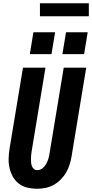

<svg xmlns="http://www.w3.org/2000/svg" viewBox="-20 -1150 565 1178"><path d="M207 8Q176 8 147 1Q118 -6 95.5 -23.5Q73 -41 59 -66Q45 -91 38.5 -119.5Q32 -148 33 -178.5Q34 -209 39 -240L121 -735H259L174 -221Q172 -209 171 -197.5Q170 -186 170 -174.5Q170 -163 171 -151.5Q172 -140 176 -130Q180 -120 188.5 -113Q197 -106 209 -106Q226 -106 240.5 -117.5Q255 -129 263.5 -144.5Q272 -160 277 -176.5Q282 -193 284 -209L371 -735H509L419 -190Q415 -165 407 -140Q399 -115 385.5 -91.5Q372 -68 352 -48Q332 -28 308 -15Q284 -2 258.5 3Q233 8 207 8ZM496 -818H363L385 -952H518ZM296 -818H163L185 -952H318ZM225 -1050V-1130H525V-1050Z"/></svg>

Font: Iosevka SS04 Heavy Oblique
Style: Regular
Weight: 900
Italic angle: -9°
Monospace: yes
Designer: Belleve Invis
Foundry: Belleve Invis
Version: Version 19.0.0; ttfautohint (v1.8.4)